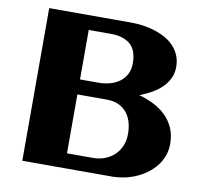

<svg xmlns="http://www.w3.org/2000/svg" viewBox="-78 -787 920 871"><g transform="rotate(10 381.5 -351.5)"><path d="M727.1 -190.9Q727.1 -161.1 717.3 -135.3Q707.5 -109.4 690.4 -88.1Q673.3 -66.9 650.6 -50.3Q627.9 -33.7 601.8 -22.5Q575.7 -11.2 547.9 -5.6Q520 0 493.2 0H79.6V-703.1H457.5Q482.4 -703.1 509.8 -699.5Q537.1 -695.8 563.2 -688Q589.4 -680.2 613 -667.5Q636.7 -654.8 654.5 -636.5Q672.4 -618.2 682.9 -594.2Q693.4 -570.3 693.4 -539.6Q693.4 -510.3 681.6 -486.3Q669.9 -462.4 650.1 -443.6Q630.4 -424.8 604.7 -410.4Q579.1 -396 550.8 -385.3Q586.4 -375.5 618.4 -359.4Q650.4 -343.3 674.6 -319.8Q698.7 -296.4 712.9 -264.4Q727.1 -232.4 727.1 -190.9ZM496.6 -522.5Q496.6 -582 465.1 -609.4Q433.6 -636.7 375.5 -636.7H273.4V-408.7H358.9Q385.3 -408.7 410.2 -415.3Q435.1 -421.9 454.3 -435.8Q473.6 -449.7 485.1 -471.2Q496.6 -492.7 496.6 -522.5ZM530.8 -203.1Q530.8 -231.9 523.4 -257.1Q516.1 -282.2 501 -300.5Q485.8 -318.8 463.1 -329.3Q440.4 -339.8 409.7 -339.8H273.4V-68.4H392.6Q422.4 -68.4 447.8 -78.1Q473.1 -87.9 491.7 -105.5Q510.3 -123 520.5 -147.9Q530.8 -172.9 530.8 -203.1Z"/></g></svg>

Font: Aclonica
Style: Regular
Weight: 400
Version: Version 1.001